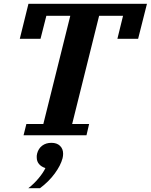

<svg xmlns="http://www.w3.org/2000/svg" viewBox="-20 -718 800 1019"><path d="M120 -60H210L353 -634H226L195 -512H85L131 -698H760L713 -512H603L633 -634H506L363 -60H453L439 0H105ZM130 281Q160 258 185 228Q210 198 221 174Q199 167 187 152.5Q175 138 175 118Q175 113 175 108.5Q175 104 177 97Q184 70 204 55Q224 40 253 40Q282 40 298.5 56Q315 72 315 98Q315 110 312 122Q302 160 270.5 203Q239 246 192 281H130Z"/></svg>

Font: IBM Plex Serif
Style: Bold Italic
Weight: 700
Italic angle: -14°
Designer: Mike Abbink, Paul van der Laan, Pieter van Rosmalen
Foundry: Bold Monday
Version: Version 3.001